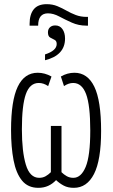

<svg xmlns="http://www.w3.org/2000/svg" viewBox="-20 -891 540 921"><path d="M122 -777Q122 -822 142 -846.5Q162 -871 204 -871Q232 -871 255 -861.5Q278 -852 299 -840Q320 -828 343.5 -819Q367 -810 396 -810H402V-768H394Q357 -768 324.5 -782.5Q292 -797 264 -812Q236 -827 210 -827Q163 -827 163 -768H122ZM196 -630Q252 -648 252 -680Q252 -695 241.5 -700Q231 -705 220.5 -711Q210 -717 210 -736Q210 -751 219.5 -760Q229 -769 245 -769Q267 -769 279.5 -751.5Q292 -734 292 -706Q292 -626 196 -602ZM164 10Q114 10 85.5 -25Q57 -60 45 -122.5Q33 -185 33 -267Q33 -408 65 -475Q97 -542 161 -542Q195 -542 227 -524L211 -478Q189 -493 166 -493Q123 -493 104 -439.5Q85 -386 85 -271Q85 -164 104 -101Q123 -38 168 -38Q185 -38 198.5 -45.5Q212 -53 224 -65V-287H275V-65Q286 -54 300 -46Q314 -38 332 -38Q369 -38 391 -90.5Q413 -143 413 -265Q413 -386 393 -439.5Q373 -493 331 -493Q309 -493 287 -478L272 -524Q303 -542 337 -542Q400 -542 432.5 -475Q465 -408 465 -263Q465 -123 431 -56.5Q397 10 334 10Q306 10 286 -0.5Q266 -11 249 -27Q232 -9 211 0.5Q190 10 164 10Z"/></svg>

Font: Noto Sans Mono ExtraCondensed Light
Style: Regular
Weight: 300
Width: 2
Designer: Monotype Design Team
Foundry: Monotype Imaging Inc.
Version: Version 2.014; ttfautohint (v1.8.4.7-5d5b)